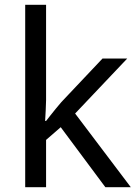

<svg xmlns="http://www.w3.org/2000/svg" viewBox="-20 -780 574 800"><path d="M172 -363Q172 -347 170.5 -321Q169 -295 168 -276H172Q178 -284 190 -299Q202 -314 214.5 -329.5Q227 -345 236 -355L407 -536H510L293 -307L525 0H419L233 -250L172 -197V0H85V-760H172Z"/></svg>

Font: usinhala15
Style: Book
Weight: 400
Designer: Jelle Bosma - Monotype Design Team
Foundry: Monotype Imaging Inc.
Version: Version 2.003